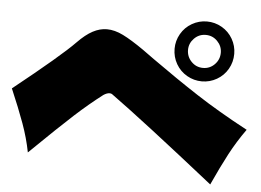

<svg xmlns="http://www.w3.org/2000/svg" viewBox="-73 -817 1140 840"><g transform="rotate(5 497.5 -396.5)"><path d="M879 -42Q564 -292 417 -398Q413 -401 406 -401Q394 -401 379 -391Q320 -346 258.5 -290Q197 -234 72 -112Q60 -174 37 -237.5Q14 -301 -22 -385Q182 -548 242 -610Q277 -646 308 -662.5Q339 -679 370 -679Q404 -679 441.5 -660.5Q479 -642 535 -603L585 -567Q693 -490 790.5 -426.5Q888 -363 1017 -294Q977 -238 946.5 -180.5Q916 -123 879 -42ZM672 -620Q672 -655 689.5 -685.5Q707 -716 737.5 -733.5Q768 -751 803 -751Q838 -751 868.5 -733.5Q899 -716 916.5 -685.5Q934 -655 934 -620Q934 -584 916.5 -553.5Q899 -523 868.5 -505.5Q838 -488 803 -488Q768 -488 737.5 -505.5Q707 -523 689.5 -553.5Q672 -584 672 -620ZM875 -620Q875 -649 854 -670.5Q833 -692 803 -692Q773 -692 752 -670.5Q731 -649 731 -620Q731 -590 752 -568.5Q773 -547 803 -547Q833 -547 854 -568.5Q875 -590 875 -620Z"/></g></svg>

Font: Mantou Sans
Style: Regular
Weight: 400
Designer: Mant0u / artakana
Foundry: Mant0u / artakana
Version: Version 1.001;October 22, 2023;FontCreator 14.0.0.2901 64-bi